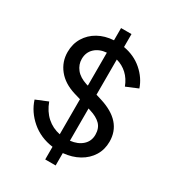

<svg xmlns="http://www.w3.org/2000/svg" viewBox="-220 -971 1087 1196"><g transform="rotate(30 323.0 -372.5)"><path d="M294 100H369V11Q433 5 482 -22.5Q531 -50 558.5 -94.5Q586 -139 586 -196Q586 -342 408 -397L369 -409V-662Q413 -650 446 -619.5Q479 -589 497 -541L581 -576Q559 -641 503.5 -689.5Q448 -738 369 -752V-845H294V-757Q231 -753 183 -726Q135 -699 107.5 -653.5Q80 -608 80 -550Q80 -480 123 -426Q166 -372 247 -347L294 -333V-81Q239 -92 198 -128.5Q157 -165 135 -225L50 -190Q74 -114 138.5 -58.5Q203 -3 294 9ZM283 -434Q230 -451 204 -483.5Q178 -516 178 -556Q178 -604 210 -634Q242 -664 294 -668V-431ZM384 -305Q434 -290 461 -263Q488 -236 488 -189Q488 -143 455.5 -113.5Q423 -84 369 -78V-310Z"/></g></svg>

Font: Plus Jakarta Sans Medium
Style: Regular
Weight: 500
Designer: Gumpita Rahayu
Foundry: Tokotype
Version: Version 2.004; ttfautohint (v1.8.3)